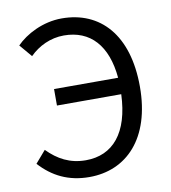

<svg xmlns="http://www.w3.org/2000/svg" viewBox="-84 -820 807 906"><g transform="rotate(-10 319.0 -367.0)"><path d="M272 13C450 13 580 -118 580 -366C580 -615 456 -747 272 -747C181 -747 99 -703 53 -656L104 -596C146 -638 204 -666 268 -666C395 -666 472 -581 486 -425H179V-346H487C480 -162 399 -68 269 -68C193 -68 136 -99 86 -150L36 -92C97 -25 172 13 272 13Z"/></g></svg>

Font: Microsoft YaHei
Style: Regular
Weight: 400
Designer: Ryoko NISHIZUKA 西塚涼子 (kana, bopomofo & ideographs); Paul D. Hunt (Latin, Greek & Cyrillic); Sandoll Communications 산돌커뮤니
Foundry: Adobe
Version: Version 2.001;hotconv 1.0.111;makeotfexe 2.5.65597